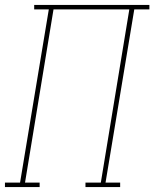

<svg xmlns="http://www.w3.org/2000/svg" viewBox="-57 -755 623 775"><path d="M-37 0V-18H24L140 -717H81V-735H546V-717H485L369 -18H428V0H288V-18H350L465 -717H159L44 -18H103V0Z"/></svg>

Font: Iosevka Curly Slab ThObl
Style: Regular
Weight: 100
Italic angle: -9°
Monospace: yes
Designer: Belleve Invis
Foundry: Belleve Invis
Version: Version 11.0.0; ttfautohint (v1.8.3)